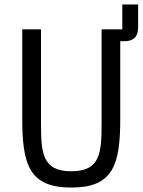

<svg xmlns="http://www.w3.org/2000/svg" viewBox="-20 -830 640 862"><path d="M79.9 -698.2V-299C79.9 -92 110.1 12.1 300.1 12.1C490.1 12.1 519.9 -92 519.9 -299V-644.9H536.9C587 -644.9 600.1 -672.9 600.1 -708.1V-810H529.1V-698.2H436.1V-279.1C436.1 -144.2 431.1 -61.1 300.1 -61.1C169 -61.1 164.1 -144.2 164.1 -279.1V-698.2Z"/></svg>

Font: Margiela Mono
Style: Regular
Weight: 400
Designer: Mike Abbink, Paul van der Laan, Pieter van Rosmalen
Foundry: Bold Monday
Version: Version 2.003 2021